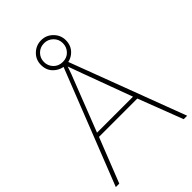

<svg xmlns="http://www.w3.org/2000/svg" viewBox="-261 -997 1098 1098"><g transform="rotate(-45 288.5 -448.0)"><path d="M549 0 445 -271H135L28 0H0L282 -716H307L577 0ZM325 -594Q319 -611 311 -632.5Q303 -654 293 -682Q286 -660 277 -636.5Q268 -613 260 -593L144 -296H435ZM292 -696Q252 -696 221.5 -723.5Q191 -751 191 -796Q191 -839 221 -867.5Q251 -896 292 -896Q333 -896 362.5 -866.5Q392 -837 392 -796Q392 -752 362.5 -724Q333 -696 292 -696ZM292 -720Q326 -720 347 -742.5Q368 -765 368 -796Q368 -828 345.5 -850Q323 -872 292 -872Q259 -872 237 -850Q215 -828 215 -796Q215 -765 236.5 -742.5Q258 -720 292 -720Z"/></g></svg>

Font: Noto Sans Thin
Style: Regular
Weight: 100
Designer: Monotype Design Team
Foundry: Monotype Imaging Inc.
Version: Version 2.007